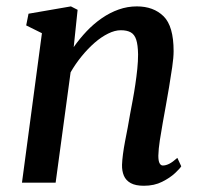

<svg xmlns="http://www.w3.org/2000/svg" viewBox="-20 -586 648 616"><path d="M216.5 -435Q235.5 -462 258 -485.8Q280.5 -509.5 306.5 -527.5Q332.5 -545.5 360.8 -555.5Q389 -565.5 419 -565.5Q472.5 -565.5 504.8 -533.8Q537 -502 537 -422Q537 -401.5 532.5 -370.8Q528 -340 522.5 -306.8Q517 -273.5 512 -246.5Q507.5 -221 502.2 -192.2Q497 -163.5 492.8 -135.8Q488.5 -108 488 -86.5Q488 -69.5 492 -62.2Q496 -55 502.5 -55Q512 -55 523 -60.5Q534 -66 549 -79.5L561.5 -52.5Q557.5 -45.5 541.5 -30.5Q525.5 -15.5 500.2 -2.8Q475 10 441.5 10Q415 10 399.5 1.5Q384 -7 377.5 -22.2Q371 -37.5 371.5 -57.5Q372 -72 374.5 -91.2Q377 -110.5 381.2 -132.5Q385.5 -154.5 389.8 -177Q394 -199.5 397.5 -220.5Q401.5 -241.5 406 -265.8Q410.5 -290 414.2 -315.2Q418 -340.5 420.5 -365Q423 -389.5 423 -411.5Q422.5 -442 417 -458.8Q411.5 -475.5 399.5 -482.2Q387.5 -489 367.5 -489Q348.5 -489 326.8 -478.2Q305 -467.5 283.5 -448.8Q262 -430 242 -405.5Q222 -381 206.5 -354L158.5 0H50.5L114.5 -479.5L64 -504.5L71.5 -542L207.5 -565.5L229 -554.5Z"/></svg>

Font: Merriweather 24pt Medium
Style: Italic
Weight: 500
Italic angle: -7.8°
Version: Version 2.101